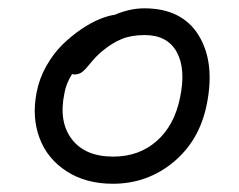

<svg xmlns="http://www.w3.org/2000/svg" viewBox="-20 -487 579 466"><path d="M253.9 -41Q188.5 -41 141.6 -71.3Q94.7 -101.6 75.9 -152.1Q57.1 -202.6 68.8 -262.2Q75.2 -296.4 92.5 -326.9Q109.9 -357.4 131.6 -378.7Q153.3 -399.9 177.5 -416.3Q201.7 -432.6 222.4 -440.9Q243.2 -449.2 258.8 -451.2Q295.4 -466.8 330.1 -466.8Q421.4 -466.8 461.9 -401.6Q502.4 -336.4 481.9 -233.9Q464.4 -146 400.9 -93.5Q337.4 -41 253.9 -41ZM136.2 -259.8Q122.1 -191.4 154.3 -149.2Q186.5 -106.9 254.9 -106.9Q317.4 -106.9 360.4 -144.8Q403.3 -182.6 417 -250Q431.6 -319.8 408.9 -360.8Q386.2 -401.9 331.1 -401.9Q298.8 -401.9 275.4 -392.3Q252 -382.8 228 -362.8Q213.4 -350.6 200.7 -335Q188 -319.3 180.4 -313Q172.9 -306.6 161.1 -306.2Q159.7 -306.2 157.7 -306.6Q155.8 -307.1 154.8 -307.1Q140.1 -283.7 136.2 -259.8Z"/></svg>

Font: Shantell Sans Irregular Bouncy
Style: Italic
Weight: 300
Italic angle: -11.31°
Designer: Stephen Nixon, Anya Danilova, Shantell Martin
Foundry: Arrow Type
Version: Version 1.006;[9816181b4]